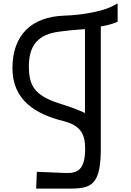

<svg xmlns="http://www.w3.org/2000/svg" viewBox="-20 -845 780 1141"><path d="M195 276H373C497 276 566 273 577 100C578 86 579 71 579 53V-688C615 -694 646 -701 679 -716V-825C646 -805 613 -792 580 -783C542 -773 470 -756 361 -752C166 -745 54 -636 54 -440C54 -249 192 -167 355 -126C454 -101 486 -54 486 38C486 163 442 186 369 183L199 176ZM152 -432C146 -581 211 -641 332 -657C375 -663 425 -668 485 -672V-173C485 -174 419 -204 352 -224C195 -271 156 -326 152 -432Z"/></svg>

Font: Hibana 45 SubMedium
Style: Regular
Weight: 500
Width: 6
Designer: pygmalion
Foundry: ybstudio
Version: Version 2021.007;FEAKit 1.0